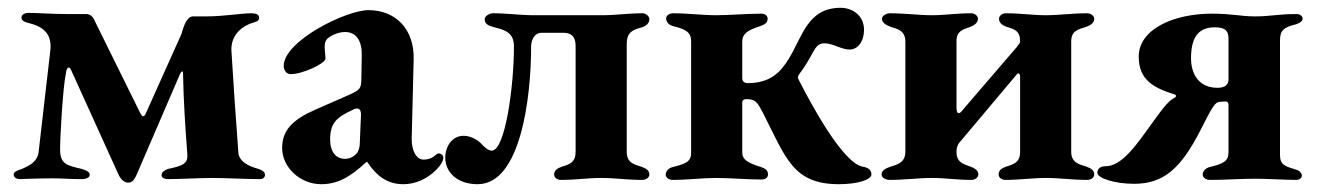

<svg xmlns="http://www.w3.org/2000/svg" viewBox="-20 -458 3380 492"><path d="M308 10C318 10 323 5 330 -10L442 -270C444 -273 446 -275 447 -275C448 -275 449 -274 449 -272C450 -203 455 -129 460 -63C462 -38 448 -33 410 -25C403 -22 394 -18 394 -9C394 -2 402 1 410 1C442 1 493 -2 524 -2C553 -2 614 1 646 1C652 1 659 -2 659 -10C659 -19 650 -22 643 -25C616 -32 594 -44 591 -65C582 -186 581 -202 573 -328C571 -365 597 -390 626 -399C634 -402 644 -403 644 -412C644 -421 636 -424 624 -424C598 -424 554 -416 509 -416H475C460 -416 452 -396 445 -371L353 -166C351 -162 349 -160 347 -160C345 -160 343 -162 340 -167L220 -410C218 -415 210 -422 202 -422C185 -422 168 -422 151 -422C114 -422 76 -425 53 -425C44 -425 35 -421 35 -413C35 -404 45 -401 57 -398C96 -388 113 -367 109 -329L79 -69C76 -44 58 -35 36 -25C28 -22 15 -19 15 -11C15 -4 21 1 32 1C30 1 78 -1 114 -1C147 -1 151 1 192 1C198 1 210 -2 210 -10C210 -19 198 -22 190 -25C152 -34 134 -37 134 -75C134 -108 141 -234 149 -271C150 -280 153 -285 156 -285C158 -285 160 -283 162 -279L284 -10C291 4 300 10 308 10Z M803 14C843 14 875 -2 919 -43H921C947 -4 975 14 1014 14C1044 14 1074 1 1098 -23C1110 -35 1116 -46 1116 -54C1116 -60 1110 -65 1104 -65C1102 -65 1100 -64 1098 -62C1088 -53 1078 -49 1065 -49C1047 -49 1034 -73 1035 -104L1040 -306C1042 -382 995 -432 924 -432C867 -432 707 -353 707 -289C707 -277 715 -268 725 -268C755 -268 814 -295 814 -308C814 -316 812 -329 812 -337C812 -345 813 -352 818 -358C827 -367 847 -376 864 -376C894 -376 908 -352 907 -315L906 -258C906 -232 903 -228 877 -216L788 -177C731 -152 703 -125 703 -79C703 -29 749 14 803 14ZM863 -51C846 -51 826 -63 826 -101C826 -144 844 -158 883 -176C888 -179 892 -180 895 -180C900 -180 905 -177 905 -164L902 -92C902 -80 899 -72 895 -66C886 -56 877 -51 863 -51Z M1204 14C1314 14 1341 -207 1341 -339C1341 -353 1348 -374 1368 -374H1424C1443 -374 1455 -365 1455 -341V-69C1455 -42 1440 -37 1420 -31C1409 -27 1400 -22 1400 -11C1400 -2 1409 3 1417 3C1456 3 1486 -2 1521 -2C1556 -2 1586 3 1626 3C1634 3 1644 -2 1644 -11C1644 -22 1634 -27 1623 -31C1603 -37 1586 -42 1586 -69V-345C1586 -377 1603 -382 1625 -388C1635 -391 1644 -398 1644 -409C1644 -417 1634 -424 1627 -424C1589 -424 1558 -419 1524 -419H1346C1314 -419 1280 -424 1242 -424C1235 -424 1222 -417 1222 -409C1222 -396 1232 -392 1247 -388C1275 -381 1297 -374 1297 -339C1297 -239 1275 -72 1240 -72C1231 -72 1221 -81 1211 -92C1200 -102 1184 -110 1168 -110C1138 -110 1121 -82 1121 -54C1121 -18 1150 14 1204 14Z M1703 3C1742 3 1780 -2 1815 -2C1850 -2 1894 2 1932 2C1940 2 1948 -2 1948 -11C1948 -22 1941 -26 1930 -30C1895 -41 1882 -49 1882 -68V-195C1882 -201 1886 -204 1893 -204C1919 -204 1922 -192 1935 -169C1994 -53 2012 14 2130 14C2176 14 2213 3 2213 -11C2213 -24 2203 -29 2190 -31C2137 -42 2053 -202 2027 -253C2024 -260 2023 -260 2028 -268C2042 -286 2054 -307 2062 -322C2073 -342 2079 -347 2094 -347C2113 -347 2137 -331 2157 -331C2177 -331 2194 -350 2194 -382C2194 -417 2166 -438 2134 -438C2049 -438 2036 -363 2001 -307C1980 -273 1954 -245 1896 -245C1888 -245 1882 -249 1882 -258V-351C1882 -370 1893 -380 1928 -391C1939 -395 1947 -399 1947 -410C1947 -419 1939 -423 1931 -423C1892 -423 1850 -419 1815 -419C1780 -419 1743 -424 1704 -424C1697 -424 1687 -419 1687 -411C1687 -401 1694 -394 1705 -391C1738 -383 1751 -375 1751 -352V-66C1751 -44 1737 -38 1704 -30C1693 -27 1686 -20 1686 -10C1686 -2 1696 3 1703 3Z M2259 3C2299 3 2333 -2 2368 -2C2403 -2 2430 3 2470 3C2478 3 2487 -3 2487 -11C2487 -21 2478 -27 2467 -31C2448 -38 2431 -42 2431 -69C2431 -81 2435 -90 2443 -98L2586 -268C2587 -269 2588 -270 2589 -270C2592 -270 2594 -267 2594 -262V-69C2594 -42 2578 -37 2558 -31C2547 -27 2539 -22 2539 -11C2539 -2 2548 3 2555 3C2595 3 2625 -2 2660 -2C2695 -2 2727 3 2767 3C2774 3 2784 -2 2784 -11C2784 -22 2775 -27 2764 -31C2744 -37 2725 -42 2725 -69V-352C2725 -379 2743 -383 2763 -389C2774 -393 2784 -399 2784 -410C2784 -418 2774 -424 2766 -424C2726 -424 2695 -419 2660 -419C2625 -419 2597 -424 2557 -424C2549 -424 2540 -418 2540 -410C2540 -399 2549 -393 2560 -389C2580 -383 2594 -379 2594 -352C2594 -347 2589 -343 2586 -338L2445 -174C2442 -170 2439 -168 2437 -168C2433 -168 2431 -173 2431 -182V-352C2431 -379 2447 -382 2466 -389C2477 -393 2486 -400 2486 -410C2486 -418 2477 -424 2469 -424C2429 -424 2403 -419 2368 -419C2333 -419 2300 -424 2260 -424C2252 -424 2240 -418 2240 -410C2240 -399 2252 -393 2263 -389C2283 -383 2300 -378 2300 -351V-70C2300 -42 2282 -37 2262 -31C2251 -27 2239 -22 2239 -11C2239 -2 2251 3 2259 3Z M2792 -15C2792 -2 2835 13 2886 13C2960 13 3005 -24 3056 -124C3086 -183 3093 -196 3105 -197L3120 -198C3126 -198 3128 -194 3128 -189V-67C3128 -45 3114 -38 3080 -30C3069 -27 3062 -20 3062 -10C3062 -2 3072 3 3080 3C3124 3 3156 0 3197 0C3226 0 3274 3 3302 3C3310 3 3316 -2 3316 -8C3316 -14 3310 -21 3302 -23C3273 -32 3260 -35 3260 -61V-354C3260 -381 3270 -388 3302 -396C3313 -400 3318 -405 3318 -410C3318 -417 3311 -422 3303 -422C3254 -422 3236 -416 3196 -416C3159 -416 3138 -423 3085 -423C2989 -423 2898 -384 2898 -313C2898 -254 2935 -233 2990 -216C2995 -214 2995 -210 2989 -207C2971 -198 2953 -171 2929 -138C2893 -88 2855 -32 2813 -32C2801 -32 2792 -27 2792 -15ZM3032 -309C3032 -372 3059 -388 3093 -388C3118 -388 3128 -380 3128 -360V-254C3128 -241 3119 -233 3100 -233C3053 -233 3032 -267 3032 -309Z"/></svg>

Font: EB Garamond
Style: Bold
Weight: 700
Designer: Georg Duffner and Octavio Pardo
Foundry: Georg Duffner
Version: Version 1.000;PS 001.000;hotconv 1.0.88;makeotf.lib2.5.64775